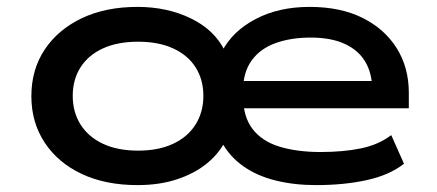

<svg xmlns="http://www.w3.org/2000/svg" viewBox="-20 -528 1269 557"><path d="M379 9Q286 9 217 -23.5Q148 -56 109.5 -114.5Q71 -173 71 -249Q71 -326 109.5 -384Q148 -442 217 -475Q286 -508 379 -508Q465 -508 534 -474.5Q603 -441 633 -379H624Q655 -438 722 -473Q789 -508 878 -508Q968 -508 1032 -476Q1096 -444 1131 -388Q1166 -332 1166 -259V-214H662V-293H1084L1060 -270Q1059 -317 1039 -350Q1019 -383 979.5 -401Q940 -419 881 -419Q824 -419 779.5 -403Q735 -387 710 -352.5Q685 -318 685 -264V-250Q685 -190 712.5 -154Q740 -118 791 -102.5Q842 -87 910 -87Q976 -87 1027 -97.5Q1078 -108 1115 -136L1152 -53Q1110 -20 1044 -5.5Q978 9 897 9Q833 9 779 -4.5Q725 -18 685.5 -46Q646 -74 623 -116H632Q614 -81 578.5 -52.5Q543 -24 492.5 -7.5Q442 9 379 9ZM381 -91Q440 -91 482.5 -111Q525 -131 547.5 -167Q570 -203 570 -250Q570 -297 547.5 -332.5Q525 -368 482.5 -387.5Q440 -407 381 -407Q321 -407 278.5 -387.5Q236 -368 213.5 -332.5Q191 -297 191 -250Q191 -203 213.5 -167Q236 -131 278.5 -111Q321 -91 381 -91Z"/></svg>

Font: Nunito Sans 7pt Expanded SemiBold
Style: Regular
Weight: 600
Width: 7
Designer: Vernon Adams
Foundry: Vernon Adams
Version: Version 3.101;gftools[0.9.27]